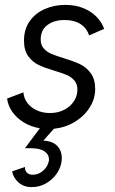

<svg xmlns="http://www.w3.org/2000/svg" viewBox="-20 -515 468 781"><path d="M239.7 -278.3Q280.8 -265.6 305.9 -253.7Q331.1 -241.7 349.1 -217.3Q367.2 -192.9 367.2 -152.3Q367.2 -113.8 345.2 -78.4Q323.2 -43 284.7 -19.5Q246.1 3.9 199.2 8.8L156.2 57.1Q193.4 58.6 212.4 78.1Q231.4 97.7 231.4 127.9Q231.4 139.6 228.5 151.9Q222.7 176.3 205.8 197.8Q189 219.2 163.8 232.7Q138.7 246.1 108.9 246.1Q76.7 246.1 55.4 227.3Q34.2 208.5 29.3 182.1L81.5 164.1Q80.6 178.2 89.1 187Q97.7 195.8 112.8 195.8Q136.2 195.8 154.5 180.2Q172.9 164.6 178.2 142.1Q179.2 138.7 179.2 132.3Q179.2 113.3 160.9 100.6Q142.6 87.9 105 87.9H81.5L142.1 6.8Q105 0.5 75.9 -17.6Q46.9 -35.6 29.5 -61Q12.2 -86.4 8.8 -114.3L75.2 -139.2Q77.1 -114.7 91.8 -95.7Q106.4 -76.7 130.4 -65.9Q154.3 -55.2 183.1 -55.2Q215.8 -55.2 241.2 -68.4Q266.6 -81.5 280.8 -103.5Q294.9 -125.5 294.9 -149.9Q294.9 -172.9 282.5 -187.5Q270 -202.1 251.5 -210Q232.9 -217.8 200.7 -227.5Q161.1 -239.3 136.7 -251Q112.3 -262.7 95 -286.4Q77.6 -310.1 77.6 -349.6Q77.6 -395.5 100.3 -428.2Q123 -460.9 161.6 -478Q200.2 -495.1 246.1 -495.1Q287.1 -495.1 319.6 -481.7Q352.1 -468.3 373.3 -446Q394.5 -423.8 403.8 -397.5L342.3 -371.1Q333 -400.4 307.6 -417Q282.2 -433.6 242.7 -433.6Q200.2 -433.6 172.9 -413.3Q145.5 -393.1 145.5 -354Q145.5 -332 158 -317.9Q170.4 -303.7 189 -295.9Q207.5 -288.1 239.7 -278.3Z"/></svg>

Font: Acari Sans
Style: Italic
Weight: 400
Italic angle: -13°
Designer: Alfredo Marco Pradil and Stefan Peev
Foundry: Hanken Design Co.
Version: Version 1.045;January 11, 2019;FontCreator 11.5.0.2425 64-bi